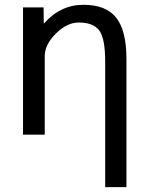

<svg xmlns="http://www.w3.org/2000/svg" viewBox="-20 -555 605 794"><path d="M161.1 -457Q229.5 -535.2 325.2 -535.2Q418 -535.2 460.4 -481.9Q502.9 -428.7 502.9 -310.5V218.8H415V-300.8Q415 -395.5 390.6 -428.7Q366.2 -461.9 305.7 -461.9Q256.8 -461.9 210.9 -416Q165 -370.1 165 -323.2V2H75.2V-524.4H160.2Z"/></svg>

Font: Nasu
Style: Regular
Weight: 400
Designer: Ryoko NISHIZUKA (kana &amp; ideographs); Paul D. Hunt (Latin, Greek &amp; Cyrillic); Wenlong ZHANG (bopomofo); Sandoll C
Version: Version 2014.1215